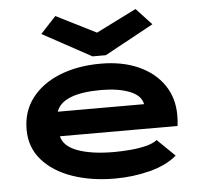

<svg xmlns="http://www.w3.org/2000/svg" viewBox="-51 -754 853 818"><g transform="rotate(-5 375.0 -345.0)"><path d="M409 11Q308 11 227 -17Q146 -45 98.5 -99Q51 -153 51 -229Q51 -307 94 -363.5Q137 -420 213.5 -451Q290 -482 390 -482Q482 -482 551 -451Q620 -420 658 -364.5Q696 -309 696 -235Q696 -210 693 -189H190Q200 -145 260 -123.5Q320 -102 414 -102Q447 -102 483 -105Q519 -108 550 -115.5Q581 -123 599 -137L674 -64Q630 -26 558 -7.5Q486 11 409 11ZM190 -294H559Q552 -332 503 -351Q454 -370 382 -370Q216 -370 190 -294ZM215 -701 386 -615 558 -701 624 -630 415 -516H358L149 -630Z"/></g></svg>

Font: Inconsolata ExtraExpanded Black
Style: Regular
Weight: 900
Width: 8
Monospace: yes
Designer: Raph Levien, Cyreal, Brenton Simpson
Foundry: Raph Levien, Cyreal, Google
Version: Version 3.001; ttfautohint (v1.8.2.53-6de2)